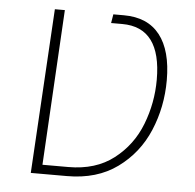

<svg xmlns="http://www.w3.org/2000/svg" viewBox="-45 -605 661 651"><g transform="rotate(5 285.5 -280.0)"><path d="M116 -560H150L120 -31H208Q301 -31 362.5 -78.5Q424 -126 452.5 -199.5Q481 -273 481 -352Q481 -530 348 -530H310L315 -560H351Q432 -560 473.5 -507Q515 -454 515 -353Q515 -262 481 -181.5Q447 -101 377.5 -50.5Q308 0 206 0H83Z"/></g></svg>

Font: FiraGO UltraLight
Style: Italic
Weight: 200
Italic angle: -8°
Designer: bBox Type GmbH
Foundry: bBox Type GmbH
Version: Version 1.001